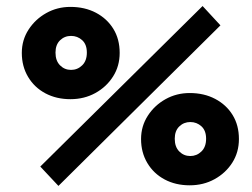

<svg xmlns="http://www.w3.org/2000/svg" viewBox="-20 -607 840 640"><path d="M174.8 12.7 114.3 -51.8 655.3 -586.9 714.8 -522.5ZM214.8 -276.4Q168 -276.4 131.3 -295.9Q94.7 -315.4 73.7 -350.6Q52.7 -385.7 52.7 -430.7Q52.7 -473.6 75.2 -508.3Q97.7 -543 134.3 -563.5Q170.9 -584 214.8 -584Q262.7 -584 299.8 -564.5Q336.9 -544.9 357.9 -510.7Q378.9 -476.6 378.9 -430.7Q378.9 -386.7 356.9 -352.1Q335 -317.4 297.9 -296.9Q260.7 -276.4 214.8 -276.4ZM216.8 -374Q238.3 -374 253.9 -389.2Q269.5 -404.3 269.5 -431.6Q269.5 -459 253.9 -473.1Q238.3 -487.3 216.8 -487.3Q195.3 -487.3 180.2 -472.7Q165 -458 165 -431.6Q165 -404.3 180.2 -389.2Q195.3 -374 216.8 -374ZM612.3 10.7Q565.4 10.7 528.8 -8.8Q492.2 -28.3 471.2 -63.5Q450.2 -98.6 450.2 -143.6Q450.2 -186.5 472.7 -221.2Q495.1 -255.9 531.7 -276.4Q568.4 -296.9 612.3 -296.9Q660.2 -296.9 697.3 -277.3Q734.4 -257.8 755.4 -223.6Q776.4 -189.5 776.4 -143.6Q776.4 -99.6 754.4 -64.9Q732.4 -30.3 695.3 -9.8Q658.2 10.7 612.3 10.7ZM614.3 -86.9Q635.7 -86.9 651.4 -102.1Q667 -117.2 667 -144.5Q667 -171.9 651.4 -186Q635.7 -200.2 614.3 -200.2Q592.8 -200.2 577.6 -185.5Q562.5 -170.9 562.5 -144.5Q562.5 -117.2 577.6 -102.1Q592.8 -86.9 614.3 -86.9Z"/></svg>

Font: Crimson Pro Black
Style: Italic
Weight: 900
Italic angle: -12°
Designer: Jacques Le Bailly
Foundry: Baron von Fonthausen
Version: Version 1.003